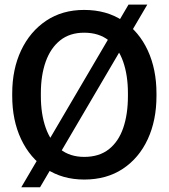

<svg xmlns="http://www.w3.org/2000/svg" viewBox="-20 -764 727 828"><path d="M343.3 10.3Q249 10.3 179.2 -36.1Q109.4 -82.5 71 -163.8Q32.7 -245.1 32.7 -350.1V-360.8Q32.7 -465.3 71 -546.6Q109.4 -627.9 179 -674.6Q248.5 -721.2 342.8 -721.2Q439.5 -721.2 509.5 -674.6Q579.6 -627.9 617.2 -546.6Q654.8 -465.3 654.8 -360.8V-350.1Q654.8 -245.1 617.2 -163.8Q579.6 -82.5 509.8 -36.1Q439.9 10.3 343.3 10.3ZM343.3 -87.4Q407.7 -87.4 449.5 -120.4Q491.2 -153.3 511.5 -212.4Q531.7 -271.5 531.7 -350.1V-361.8Q531.7 -439 511.2 -497.8Q490.7 -556.6 448.7 -589.8Q406.7 -623 342.8 -623Q281.2 -623 239.7 -590.1Q198.2 -557.1 177.2 -498.3Q156.2 -439.5 156.2 -361.8V-350.1Q156.2 -272 177.2 -212.6Q198.2 -153.3 240 -120.4Q281.7 -87.4 343.3 -87.4ZM71.8 43.5 534.2 -744.1H615.2L152.8 43.5Z"/></svg>

Font: Roboto Slab Medium
Style: Regular
Weight: 500
Designer: Google
Version: Version 2.001; ttfautohint (v1.8.3)